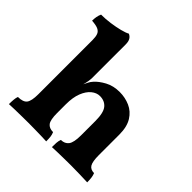

<svg xmlns="http://www.w3.org/2000/svg" viewBox="-187 -870 1027 1027"><g transform="rotate(45 326.0 -357.0)"><path d="M561 -145Q561 -95 572.5 -76.5Q584 -58 611 -58Q616 -46 618 -31.5Q620 -17 620 3Q598 2 563 1Q528 0 495 0Q473 0 445.5 0.5Q418 1 393 1.5Q368 2 353 3Q353 -15 354 -30Q355 -45 360 -58Q389 -58 404 -78Q419 -98 419 -151V-260Q419 -323 398.5 -347.5Q378 -372 342 -372Q317 -372 294.5 -353.5Q272 -335 258 -299.5Q244 -264 244 -211V-145Q244 -94 257.5 -76Q271 -58 301 -58Q307 -44 308.5 -30Q310 -16 310 3Q295 2 271.5 1.5Q248 1 222 0.5Q196 0 173 0Q151 0 122.5 0.5Q94 1 68.5 1.5Q43 2 28 3Q28 -16 29.5 -32Q31 -48 35 -58Q74 -58 88 -76.5Q102 -95 102 -145V-296L244 -413Q244 -401 241.5 -385.5Q239 -370 234 -353Q240 -365 246 -377Q252 -389 262 -400Q282 -423 318 -442.5Q354 -462 402 -462Q443 -462 479.5 -446Q516 -430 538.5 -394Q561 -358 561 -299ZM102 -556Q102 -580 96.5 -595Q91 -610 75 -617.5Q59 -625 27 -627Q27 -642 29.5 -656.5Q32 -671 38 -684Q72 -684 107.5 -689Q143 -694 172 -701.5Q201 -709 215 -717Q228 -712 236 -699.5Q244 -687 244 -664V-537H102ZM102 -571H244V-413L102 -270Z"/></g></svg>

Font: Vollkorn
Style: Bold
Weight: 700
Designer: Friedrich Althausen
Foundry: Friedrich Althausen
Version: Version 5.000